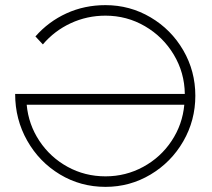

<svg xmlns="http://www.w3.org/2000/svg" viewBox="-20 -724 827 748"><path d="M39 -358H700Q699 -441 657 -511Q615 -581 544.5 -622Q474 -663 391 -663Q319 -663 255.5 -633.5Q192 -604 147 -551L118 -582Q169 -640 239 -672Q309 -704 391 -704Q486 -704 566.5 -656.5Q647 -609 694 -528Q741 -447 741 -351Q741 -255 694 -173.5Q647 -92 566.5 -44Q486 4 391 4Q294 4 213.5 -44.5Q133 -93 86 -176Q39 -259 39 -358ZM698 -316H84Q91 -239 133.5 -175Q176 -111 243.5 -74Q311 -37 391 -37Q470 -37 538 -74Q606 -111 648.5 -175Q691 -239 698 -316Z"/></svg>

Font: Argentum Sans ExtraLight
Style: Regular
Weight: 275
Designer: Julieta Ulanovsky (Modified by Cristiano Sobral)
Foundry: Julieta Ulanovsky
Version: Version 1.000; ttfautohint (v1.5.65-e2d9)